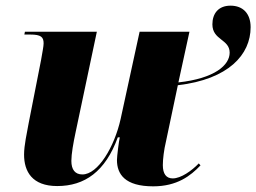

<svg xmlns="http://www.w3.org/2000/svg" viewBox="-20 -648 905 678"><path d="M521 10C605 10 653 -27 688 -64L682 -71C657 -45 619 -18 590 -18C567 -18 555 -34 555 -65C555 -86 559 -119 566 -148L608 -347C787 -368 865 -455 865 -552C865 -600 838 -628 794 -628C751 -628 730 -600 730 -562C730 -506 791 -510 791 -462C791 -418 738 -371 610 -357L649 -536H473L406 -228C384 -129 326 -32 271 -32C245 -32 232 -49 232 -80C232 -104 239 -144 247 -181L322 -536H68L66 -526H87C125 -526 134 -517 134 -495C134 -484 130 -466 125 -436L81 -212C75 -178 65 -135 65 -102C65 -43 93 9 182 9C279 9 352 -42 396 -163H403C400 -151 393 -96 393 -83C393 -33 421 10 521 10Z"/></svg>

Font: Noto Serif Display ExtraBold
Style: Italic
Weight: 800
Italic angle: -12°
Designer: Monotype Design Team
Foundry: Monotype Imaging Inc.
Version: Version 2.009